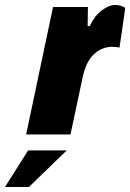

<svg xmlns="http://www.w3.org/2000/svg" viewBox="-117 -540 523 771"><path d="M96 -512H236L235 -435H243Q263 -477 292 -498.5Q321 -520 344 -520Q370 -520 386 -508L363 -349Q351 -352 332 -352Q290 -351 259 -321Q228 -291 215 -230L166 0H-12ZM-4 64H151L-1 211H-97Z"/></svg>

Font: Decalotype Black Italic
Style: Regular
Weight: 900
Italic angle: -12°
Designer: Alfredo Marco Pradil
Foundry: Alfredo Marco Pradil
Version: Version 1.0